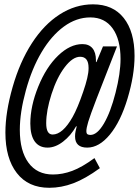

<svg xmlns="http://www.w3.org/2000/svg" viewBox="-20 -745 653 903"><path d="M390.1 -50.8Q333 -50.8 333 -103.5Q333 -116.2 335.4 -127.4L340.8 -150.9H337.9Q313 -106.9 276.6 -78.9Q240.2 -50.8 203.6 -50.8Q164.1 -50.8 143.3 -79.8Q122.6 -108.9 122.6 -164.1Q122.6 -245.6 159.9 -337.6Q197.3 -429.7 253.4 -483.6Q309.6 -537.6 367.7 -537.6Q398.4 -537.6 414.8 -518.1Q431.2 -498.5 431.2 -461.9V-453.1H433.6L464.4 -526.9H530.3L433.6 -279.3Q403.8 -201.7 395 -172.1Q386.2 -142.6 386.2 -128.9Q386.2 -116.7 391.6 -113.5Q397 -110.4 405.3 -110.4Q437 -110.4 468.5 -163.6Q500 -216.8 523.4 -308.6Q546.9 -400.4 546.9 -467.8Q546.9 -559.6 509.8 -611.3Q472.7 -663.1 404.8 -663.1Q339.4 -663.1 280.5 -620.1Q221.7 -577.1 175.8 -500Q129.9 -422.9 101.6 -319.6Q73.2 -216.3 73.2 -134.3Q73.2 -35.2 113.8 20.3Q154.3 75.7 229 75.7Q273.9 75.7 319.8 58.6Q365.7 41.5 424.3 -1.5L449.7 45.9Q381.3 95.7 325 116.9Q268.6 138.2 211.9 138.2Q112.8 138.2 59.1 68.8Q5.4 -0.5 5.4 -121.6Q5.4 -216.8 39.3 -335.4Q73.2 -454.1 129.9 -541.7Q186.5 -629.4 260.5 -677Q334.5 -724.6 417.5 -724.6Q511.2 -724.6 562 -660.4Q612.8 -596.2 612.8 -481.9Q612.8 -391.6 580.1 -282.5Q547.4 -173.3 496.8 -112.1Q446.3 -50.8 390.1 -50.8ZM396.5 -426.3Q396.5 -478 356.9 -478Q321.8 -478 284.7 -429.4Q247.6 -380.9 222.4 -302.7Q197.3 -224.6 197.3 -165.5Q197.3 -112.3 227.5 -112.3Q251 -112.3 274.7 -133.1Q298.3 -153.8 321.5 -194.8Q344.7 -235.8 371.1 -313Q396.5 -386.2 396.5 -422.4Q396.5 -424.3 396.5 -426.3Z"/></svg>

Font: Liberation Mono
Style: Bold Italic
Weight: 700
Italic angle: -12°
Monospace: yes
Designer: Steve Matteson
Foundry: Ascender Corporation
Version: Version 2.1.5